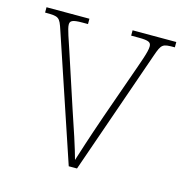

<svg xmlns="http://www.w3.org/2000/svg" viewBox="-85 -616 669 696"><g transform="rotate(15 249.0 -268.0)"><path d="M76 -468 233 0H264L427 -468C443 -514 447 -516 491 -516H493V-536H329V-516H357C397 -516 404 -510 404 -495C404 -475 389 -436 364 -365L309 -209C276 -114 257 -53 249 -28C239 -66 213 -145 193 -203L126 -407C116 -438 100 -480 100 -496C100 -510 107 -516 146 -516H167V-536H6V-516C58 -516 61 -514 76 -468Z"/></g></svg>

Font: Noto Serif Armenian SemiCondensed Thin
Style: Regular
Weight: 100
Width: 4
Designer: Monotype Design Team
Foundry: Monotype Imaging Inc.
Version: Version 2.008